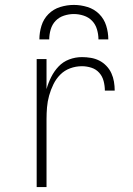

<svg xmlns="http://www.w3.org/2000/svg" viewBox="-20 -760 540 780"><path d="M129 0V-520H169V-398Q176 -423 188 -447Q200 -471 218 -490Q236 -509 261 -518.5Q286 -528 313 -528Q331 -528 349 -525Q367 -522 383 -514Q399 -506 412 -492.5Q425 -479 432.5 -462.5Q440 -446 443 -428Q446 -410 446 -392H406Q406 -411 401 -430.5Q396 -450 383 -464.5Q370 -479 351 -485Q332 -491 313 -491Q288 -491 265 -482.5Q242 -474 225 -457Q208 -440 197 -417.5Q186 -395 179.5 -371.5Q173 -348 171 -324Q169 -300 169 -276V0ZM140 -600Q140 -628 148.5 -655.5Q157 -683 177 -703Q197 -723 224.5 -731.5Q252 -740 280 -740Q308 -740 335.5 -731.5Q363 -723 383 -703Q403 -683 411.5 -655.5Q420 -628 420 -600H380Q380 -620 374 -640.5Q368 -661 354 -675.5Q340 -690 320 -696.5Q300 -703 280 -703Q260 -703 240 -696.5Q220 -690 206 -675.5Q192 -661 186 -640.5Q180 -620 180 -600Z"/></svg>

Font: Iosevka Curly Extralight
Style: Regular
Weight: 200
Monospace: yes
Designer: Belleve Invis
Foundry: Belleve Invis
Version: Version 22.1.2; ttfautohint (v1.8.4)